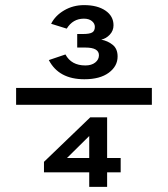

<svg xmlns="http://www.w3.org/2000/svg" viewBox="-20 -731 656 751"><path d="M171 -496 236 -518Q259 -475 314 -475Q338 -475 352.5 -486.5Q367 -498 367 -515Q367 -545 314 -545H282V-598H305Q330 -598 340.5 -604Q351 -610 351 -626Q351 -639 339.5 -648.5Q328 -658 308 -658Q265 -658 241 -619L180 -638Q196 -670 231 -690.5Q266 -711 309 -711Q361 -711 392.5 -689.5Q424 -668 424 -632Q424 -611 409.5 -595.5Q395 -580 376 -576Q402 -571 421 -555.5Q440 -540 440 -510Q440 -472 405.5 -446.5Q371 -421 310 -421Q210 -421 171 -496ZM43 -387H574V-321H43ZM329 -57H152V-98L333 -272H399V-113H452V-57H399V0H329ZM329 -199 242 -113H329Z"/></svg>

Font: Overpass Mono
Style: Regular
Weight: 400
Monospace: yes
Designer: Delve Withrington, Dave Bailey
Foundry: Delve Fonts
Version: Version 1.000;DELV;Overpass